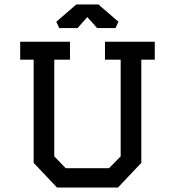

<svg xmlns="http://www.w3.org/2000/svg" viewBox="-20 -836 780 856"><path d="M448 -650H670V-570H610V-110L506 0H234L130 -110V-570H70V-650H292V-570H222V-139L273 -86H466L518 -139V-570H448ZM320 -816H419L508 -739L495 -711H413L369 -760L326 -711H244L231 -739Z"/></svg>

Font: Graduate
Style: Regular
Weight: 400
Version: Version 1.001